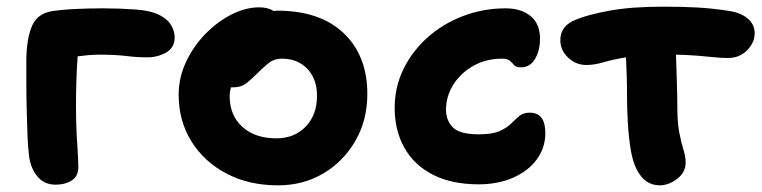

<svg xmlns="http://www.w3.org/2000/svg" viewBox="-20 -544 2285 576"><path d="M147 10Q112 10 91.5 -15.5Q71 -41 67 -78Q64 -99 62.5 -137Q61 -175 60 -217.5Q59 -260 59 -298.5Q59 -337 59 -360Q59 -423 74.5 -462.5Q90 -502 133 -510Q164 -515 205.5 -517Q247 -519 290 -519Q338 -519 386.5 -515.5Q435 -512 462 -497Q484 -485 494 -467.5Q504 -450 504 -432Q504 -401 478.5 -386.5Q453 -372 422 -372Q391 -372 358.5 -376Q326 -380 280 -380Q261 -380 244.5 -378.5Q228 -377 213 -375Q208 -309 208 -226Q208 -165 211.5 -115Q215 -65 215 -43Q215 -15 195 -2.5Q175 10 147 10Z M814 12Q727 12 660 -23Q593 -58 554.5 -119.5Q516 -181 516 -260Q516 -311 538 -358Q560 -405 596 -442Q632 -479 674.5 -500.5Q717 -522 758 -522Q784 -522 801 -511Q807 -512 812 -512Q940 -512 1011 -444.5Q1082 -377 1082 -262Q1082 -184 1046.5 -122Q1011 -60 950.5 -24Q890 12 814 12ZM669 -256Q669 -198 707 -163.5Q745 -129 809 -129Q863 -129 897 -164Q931 -199 931 -257Q931 -307 902 -337.5Q873 -368 826 -368Q803 -368 787.5 -356Q772 -344 752 -324Q730 -302 716 -292Q702 -282 679 -282Q676 -282 673 -282Q669 -269 669 -256Z M1416 9Q1335 9 1278.5 -20Q1222 -49 1193 -101Q1164 -153 1164 -220Q1164 -283 1190.5 -337Q1217 -391 1263 -432Q1309 -473 1369.5 -496Q1430 -519 1497 -519Q1543 -519 1571.5 -496Q1600 -473 1600 -428Q1600 -392 1585 -367Q1570 -342 1543 -342Q1528 -342 1522.5 -348.5Q1517 -355 1510 -361.5Q1503 -368 1486 -368Q1438 -368 1400 -346.5Q1362 -325 1340 -290Q1318 -255 1318 -215Q1318 -183 1338.5 -162Q1359 -141 1417 -141Q1456 -141 1478 -150.5Q1500 -160 1513 -173Q1526 -186 1538 -196Q1550 -206 1569 -206Q1616 -206 1616 -145Q1616 -101 1590.5 -66Q1565 -31 1519.5 -11Q1474 9 1416 9Z M1959 12Q1914 12 1890 -36Q1878 -59 1872 -96Q1866 -133 1863.5 -176Q1861 -219 1861 -260Q1861 -293 1860 -321Q1859 -349 1858 -372Q1816 -365 1789.5 -357Q1763 -349 1739 -349Q1708 -349 1684.5 -371Q1661 -393 1661 -424Q1661 -468 1710 -486Q1744 -500 1808.5 -512Q1873 -524 1971 -524Q2027 -524 2072 -521.5Q2117 -519 2168 -511Q2202 -506 2223 -488.5Q2244 -471 2244 -444Q2244 -416 2221 -393Q2198 -370 2164 -370Q2142 -370 2098.5 -374.5Q2055 -379 2008 -380Q2009 -344 2010.5 -300.5Q2012 -257 2012 -222Q2012 -176 2018 -145.5Q2024 -115 2030.5 -94.5Q2037 -74 2037 -57Q2037 -27 2011.5 -7.5Q1986 12 1959 12Z"/></svg>

Font: Shantell Sans Normal
Style: Bold
Weight: 700
Designer: Stephen Nixon, Anya Danilova, Shantell Martin
Foundry: Arrow Type
Version: Version 1.009;[a7da0bfa3]